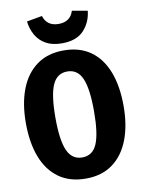

<svg xmlns="http://www.w3.org/2000/svg" viewBox="-102 -1014 819 1101"><g transform="rotate(-10 307.5 -464.0)"><path d="M592.3 -355.9Q592.3 -243.1 560 -159.2Q527.7 -75.4 464.4 -29Q401 17.4 307.7 17.4Q214.9 17.4 151.3 -27.9Q87.7 -73.3 55.4 -156.9Q23.1 -240.5 23.1 -355.9Q23.1 -468.7 55.4 -552.3Q87.7 -635.9 151.3 -682.3Q214.9 -728.7 307.7 -728.7Q401 -728.7 464.4 -683.6Q527.7 -638.5 560 -554.9Q592.3 -471.3 592.3 -355.9ZM420 -355.9Q420 -487.2 393.8 -546.7Q367.7 -606.2 307.7 -606.2Q247.7 -606.2 221.5 -546.4Q195.4 -486.7 195.4 -355.9Q195.4 -224.6 222.1 -165.1Q248.7 -105.6 307.7 -105.6Q369.2 -105.6 394.6 -165.9Q420 -226.2 420 -355.9ZM307.7 -770.3Q251.3 -770.3 213.8 -791.5Q176.4 -812.8 156.2 -848.7Q135.9 -884.6 130.8 -928.7L220.5 -944.6Q239.5 -883.1 307.7 -883.1Q375.9 -883.1 394.9 -944.6L484.6 -928.7Q477.9 -862.6 435.1 -816.4Q392.3 -770.3 307.7 -770.3Z"/></g></svg>

Font: Fira Code
Style: Bold
Weight: 700
Monospace: yes
Designer: Carrois Corporate, Edenspiekermann AG, Nikita Prokopov
Foundry: Carrois Corporate, Edenspiekermann AG, Nikita Prokopov
Version: Version 6.000; ttfautohint (v1.8.2) -l 8 -r 50 -G 200 -x 14 